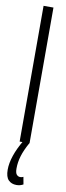

<svg xmlns="http://www.w3.org/2000/svg" viewBox="-102 -727 333 975"><g transform="rotate(10 64.5 -240.0)"><path d="M39 0V-700H90V0ZM61 220Q35 220 19.5 204Q4 188 4 151Q4 83 58 -8L89 0Q67 39 57 72Q47 105 47 137Q47 160 54.5 168.5Q62 177 73 177Q82 177 89 173L96 211Q80 220 61 220Z"/></g></svg>

Font: Georama Extra Condensed Light
Style: Regular
Weight: 300
Width: 2
Designer: Jean-Baptiste Levee
Foundry: Production Type
Version: Version 1.000